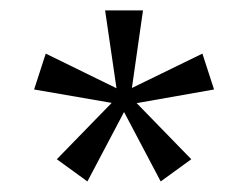

<svg xmlns="http://www.w3.org/2000/svg" viewBox="-20 -669 479 371"><path d="M234.9 -499 371.1 -565.4 393.6 -496.1 244.1 -469.7 349.6 -361.3 290.5 -318.4 219.7 -452.6 148.9 -318.4 89.8 -361.3 195.8 -470.2 45.9 -496.1 68.4 -565.4 205.1 -498.5 183.1 -648.9H256.3Z"/></svg>

Font: Catrinity
Style: Regular
Weight: 400
Designer: Alexander Lange
Foundry: High-Logic / Made with FontCreator
Version: Version 2.090;May 20, 2024;FontCreator 15.0.0.2974 64-bit